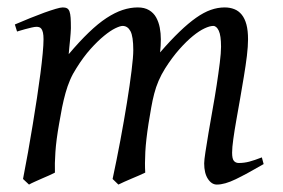

<svg xmlns="http://www.w3.org/2000/svg" viewBox="-20 -477 761 517"><path d="M689.9 -35.2Q644.5 -8.8 614.7 5.6Q585 20 564 20Q549.8 20 539.8 4.6Q529.8 -10.7 529.8 -37.1Q529.8 -45.9 533.2 -67.9Q536.6 -89.8 541.5 -119.4Q546.4 -148.9 552.5 -182.6Q558.6 -216.3 563.5 -248.3Q568.4 -280.3 571.8 -307.6Q575.2 -335 575.2 -351.1Q575.2 -381.3 569.1 -394.3Q563 -407.2 554.2 -407.2Q544.9 -407.2 530.8 -400.6Q516.6 -394 499.5 -380.1Q482.4 -366.2 463.1 -344.5Q443.8 -322.8 424.8 -293Q414.1 -275.9 407 -259.3Q399.9 -242.7 395.3 -224.9Q390.6 -207 387.2 -187.3Q383.8 -167.5 379.9 -144Q373 -99.6 371.3 -67.9Q369.6 -36.1 371.1 -12.2Q364.3 -8.8 354.5 -4.6Q344.7 -0.5 334.5 3.9Q324.2 8.3 314.7 12.5Q305.2 16.6 298.8 20L283.2 4.9Q293.9 -44.9 304 -98.6Q314 -152.3 321.8 -200.4Q329.6 -248.5 334.2 -286.1Q338.9 -323.7 338.9 -341.8Q338.9 -378.9 331.3 -393.1Q323.7 -407.2 310.1 -407.2Q303.7 -407.2 290.5 -400.9Q277.3 -394.5 260.3 -380.6Q243.2 -366.7 223.9 -345.2Q204.6 -323.7 186 -293.9Q175.8 -278.3 168.7 -261.7Q161.6 -245.1 156.5 -226.8Q151.4 -208.5 147.2 -188Q143.1 -167.5 139.2 -144Q131.3 -99.6 129.2 -67.6Q127 -35.6 127.9 -12.2Q121.6 -8.8 112.1 -4.6Q102.5 -0.5 92.5 3.9Q82.5 8.3 73.2 12.5Q64 16.6 58.1 20L42 4.9Q48.8 -29.3 55.4 -66.7Q62 -104 68.1 -141.1Q74.2 -178.2 79.6 -213.6Q85 -249 88.9 -279.3Q92.8 -309.6 95 -333.3Q97.2 -356.9 97.2 -371.1Q97.2 -382.3 95.7 -388.9Q94.2 -395.5 91.6 -399.2Q88.9 -402.8 85.4 -403.8Q82 -404.8 78.1 -404.8Q73.7 -404.8 64.9 -402.8Q56.2 -400.9 47.4 -398.4Q38.6 -396 32.2 -394Q25.9 -392.1 25.9 -392.1L20 -411.1Q40.5 -419.9 61 -428.2Q81.5 -436.5 99.1 -442.9Q116.7 -449.2 129.9 -453.1Q143.1 -457 148.9 -457Q156.2 -457 160.6 -454.6Q165 -452.1 167.2 -446Q169.4 -439.9 170.2 -429Q170.9 -418 170.9 -400.9Q170.9 -395.5 170.2 -387.5Q169.4 -379.4 168.7 -369.9Q168 -360.4 166.7 -350.1Q165.5 -339.8 165 -331.1Q193.8 -365.2 219 -389.4Q244.1 -413.6 266.8 -428.5Q289.6 -443.4 310.3 -450.2Q331.1 -457 351.1 -457Q369.1 -457 381.3 -449.7Q393.6 -442.4 400.4 -430.2Q407.2 -418 410.2 -402.6Q413.1 -387.2 413.1 -371.1Q413.1 -361.8 412.6 -354.2Q412.1 -346.7 411.1 -335.9Q439.5 -368.7 463.4 -391.6Q487.3 -414.6 508.1 -429.2Q528.8 -443.8 547.6 -450.4Q566.4 -457 585 -457Q599.1 -457 610.8 -452.4Q622.6 -447.8 630.9 -437.5Q639.2 -427.2 643.6 -410.9Q647.9 -394.5 647.9 -371.1Q647.9 -352.5 644.8 -326.4Q641.6 -300.3 636.7 -271Q631.8 -241.7 626.5 -210.9Q621.1 -180.2 616.2 -152.6Q611.3 -125 608.2 -102.3Q605 -79.6 605 -65.9Q605 -49.3 609.9 -43.7Q614.7 -38.1 623 -38.1Q637.2 -38.1 651.1 -41.7Q665 -45.4 685.1 -53.2L689.9 -35.2Z"/></svg>

Font: GentiumAlt
Style: Italic
Weight: 400
Italic angle: -7°
Designer: J. Victor Gaultney
Version: Version 1.02; 2005; OFL release